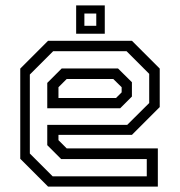

<svg xmlns="http://www.w3.org/2000/svg" viewBox="-20 -691 666 711"><path d="M468.5 -540 571.5 -437V-294.5L468.5 -191.5H196.5V-172L227 -141.5H564.5V0H158L55 -103V-437L158 -540ZM417 -437.5 468.5 -386.5V-333.5L425 -290H155V-384L208.5 -437.5ZM448.5 -501.5H177L90.5 -415V-122.5L175 -38H523.5V-102H206.5L155 -153.5V-228.5H451L532.5 -309.5V-417.5ZM399.5 -398.5H227L196.5 -368V-328H409.5L430.5 -349V-368ZM262 -566V-671H368V-566ZM292.5 -595.5H336.5V-641H292.5Z"/></svg>

Font: Tourney Thin
Style: Regular
Weight: 400
Version: Version 1.015